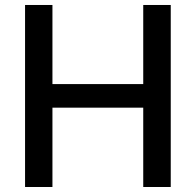

<svg xmlns="http://www.w3.org/2000/svg" viewBox="-20 -747 782 767"><path d="M80.1 0V-727.1H189.5V-411.1H552.2V-727.1H662.1V0H552.2V-316.9H189.5V0Z"/></svg>

Font: Karasuma Gothic
Style: Regular
Weight: 500
Designer: Rasmus Andersson / Ryoko Nishizuka
Foundry: Genbu
Version: Version 1.00